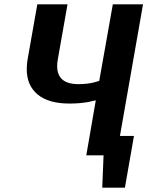

<svg xmlns="http://www.w3.org/2000/svg" viewBox="-20 -720 683 890"><path d="M536 -90H601L559 150H454L460 0H380L424 -255L389 -247Q349 -240 302 -240Q205 -240 154.5 -282Q104 -324 104 -399Q104 -424 108 -445L153 -700H293L248 -445Q245 -429 245 -414Q245 -330 343 -330Q382 -330 412 -337L440 -345L503 -700H643Z"/></svg>

Font: Scada
Style: Bold Italic
Weight: 700
Italic angle: -10°
Version: Version 4.000